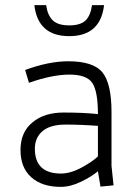

<svg xmlns="http://www.w3.org/2000/svg" viewBox="-20 -720 540 749"><path d="M218 -43Q255 -43 298.5 -66.5Q342 -90 362 -110V-229Q296 -234 236 -234Q176 -234 146 -208.5Q116 -183 116 -140Q116 -43 218 -43ZM217 9Q144 9 102 -28.5Q60 -66 60 -135Q60 -204 106 -242Q152 -281 228 -281Q304 -281 362 -275Q362 -364 340 -396.5Q318 -429 251 -429Q184 -429 93 -397L78 -447Q171 -481 246 -481Q345 -481 380 -437Q415 -393 415 -283V-73L423 3L372 8L362 -52Q339 -32 297 -11.5Q255 9 217 9ZM114 -700H160Q166 -659 186.5 -640Q207 -621 250 -621Q293 -621 313 -639.5Q333 -658 339 -700H386Q372 -579 250 -579Q128 -579 114 -700Z"/></svg>

Font: Lekton
Style: Regular
Weight: 400
Designer: Paolo Mazzetti, Luciano Perondi, Raffaele Flato, Elena Papassissa, Emilio Macchia, Michela Povoleri, Tobias Seemiller, R
Version: Version 34.000